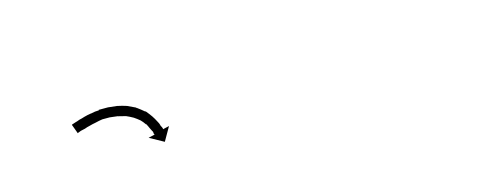

<svg xmlns="http://www.w3.org/2000/svg" viewBox="-21 -705 966 380"><g transform="rotate(-15 462.0 -515.5)"><path d="M120 -549Q120 -549 120 -549Q120 -549 120 -549Q120 -549 120 -549Q120 -549 120 -549Q123 -550 126 -551Q126 -551 126 -551Q126 -551 126 -551Q126 -551 126 -551Q126 -551 126 -551Q130 -552 135 -554Q135 -554 135 -554Q135 -554 135 -554Q135 -554 135 -554Q135 -554 135 -554Q140 -555 146 -557Q146 -557 146 -557Q146 -557 146 -557Q146 -557 146 -557Q146 -557 146 -557Q153 -559 160 -560Q160 -560 160 -560Q160 -560 160 -560Q160 -560 160.5 -560Q161 -560 161 -560Q169 -562 177 -562Q177 -562 177 -562Q177 -562 177 -562Q177 -563 177 -563Q177 -563 177 -563Q186 -563 195 -563Q195 -563 195 -563Q195 -563 195 -563Q196 -563 196 -563Q196 -563 196 -563Q205 -562 214 -561Q214 -561 214 -561Q214 -561 214 -561Q214 -561 214 -561Q214 -561 214 -561Q224 -559 233 -556Q233 -556 233 -556Q233 -556 233 -556Q233 -556 233 -556Q233 -556 233 -556Q242 -552 250 -548Q250 -548 250 -547.5Q250 -547 250 -547Q251 -547 251 -547Q251 -547 251 -547Q258 -542 265 -536Q265 -536 265 -536Q265 -536 265 -536Q265 -536 265.5 -536Q266 -536 266 -536Q271 -530 276 -523Q276 -523 276 -523Q276 -523 276 -523Q276 -523 276 -523Q276 -523 276 -523Q280 -517 283 -511Q283 -511 283 -511Q283 -511 283 -511Q283 -511 283 -511Q283 -511 283 -511Q286 -506 287 -502Q287 -502 287 -501.5Q287 -501 287 -501Q287 -501 287 -501Q287 -501 287 -501Q289 -498 290 -495Q290 -495 290 -495Q290 -495 290 -495Q290 -495 290 -495Q290 -495 290 -495Q290 -494 290 -493L303 -496L287 -468L258 -484L271 -487Q271 -488 270 -489Q270 -489 270 -489Q270 -489 270 -489Q270 -489 270 -489Q270 -489 270 -489Q270 -492 269 -495Q269 -495 269 -495Q269 -495 269 -495Q269 -494 269 -494Q269 -494 269 -494Q267 -498 265 -502Q265 -502 265 -502Q265 -502 265 -502Q265 -502 265 -502Q265 -502 265 -502Q263 -507 260 -512Q260 -512 260 -512Q260 -512 260 -512Q260 -512 260 -511.5Q260 -511 260 -511Q256 -517 251 -522Q251 -522 251 -522Q251 -522 251 -522Q252 -521 252 -521Q252 -521 252 -521Q246 -526 240 -530Q240 -530 240 -530Q240 -530 240 -530Q240 -530 240 -530Q240 -530 240 -530Q233 -534 226 -537Q226 -537 226 -537Q226 -537 226 -537Q226 -537 226 -537Q226 -537 226 -537Q219 -539 210 -541Q210 -541 210 -541Q210 -541 211 -541Q211 -541 211 -541Q211 -541 211 -541Q203 -542 194 -543Q194 -543 194 -543Q194 -543 194 -543Q195 -543 195 -543Q195 -543 195 -543Q186 -543 179 -543Q179 -543 179 -543Q179 -543 179 -543Q179 -543 179 -543Q179 -543 179 -543Q172 -542 164 -540Q164 -540 164 -540Q164 -540 164 -540Q164 -540 164 -540Q164 -540 164 -540Q158 -539 151 -537Q151 -537 151 -537Q151 -537 151 -537Q151 -537 151 -537Q151 -537 151 -537Q146 -536 141 -534Q141 -534 141 -534Q141 -534 141 -534Q141 -534 141 -534Q141 -534 141 -534Q136 -533 132 -532Q132 -532 132 -532Q132 -532 132 -532Q132 -532 132 -532Q132 -532 132 -532Q129 -531 127 -530Q127 -530 127 -530Q127 -530 127 -530Q127 -530 127 -530Q127 -530 127 -530Q126 -530 125 -529L118 -548Q119 -549 120 -549Z"/></g></svg>

Font: FRB American Cursive Just Arrows
Style: Italic
Weight: 400
Italic angle: -25°
Version: Version 2.0;Modular Font Editor K font №1